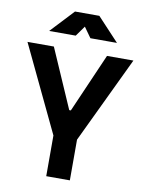

<svg xmlns="http://www.w3.org/2000/svg" viewBox="-97 -965 779 1032"><g transform="rotate(10 293.0 -449.0)"><path d="M228.5 0V-222.2L3.9 -693.4H147.9L288.6 -371.1H297.4L438 -693.4H582L357.4 -222.2V0ZM108.4 -771.5 227.1 -898.4H359.9L478.5 -771.5H333.5L293.5 -827.6L253.4 -771.5Z"/></g></svg>

Font: CaskaydiaMono NF
Style: Bold
Weight: 700
Designer: Aaron Bell
Foundry: Saja Typeworks
Version: Version 2111.001; ttfautohint (v1.8.4);Nerd Fonts 3.1.1